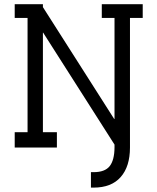

<svg xmlns="http://www.w3.org/2000/svg" viewBox="-20 -690 736 898"><path d="M515.6 0V-13.7L181.6 -537.6H180.7V-71.8H246.1V0H48.8V-71.8H108.9V-606H48.8V-670.4H180.7V-656.7L514.2 -133.3L515.6 -134.3V-606H456.1V-670.4H647.5V-606H587.9V0Q587.9 88.9 544.4 138.2Q501 187.5 417.5 187.5H405.3V115.2H417.5Q470.7 115.2 492.9 87.2Q515.1 59.1 515.6 0Z"/></svg>

Font: Eligible
Style: Regular
Weight: 500
Version: Version 1.1